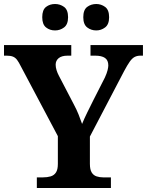

<svg xmlns="http://www.w3.org/2000/svg" viewBox="-20 -939 734 959"><path d="M164 0V-53H194Q216 -53 233 -58Q250 -63 259.5 -77.5Q269 -92 269 -120V-259L84 -608Q74 -628 65.5 -639.5Q57 -651 45 -656Q33 -661 13 -661H0V-714H336V-661H318Q288 -661 273 -648.5Q258 -636 258 -616Q258 -603 262.5 -588.5Q267 -574 274 -561L348 -419Q363 -391 372.5 -367Q382 -343 390 -320Q400 -345 415 -375.5Q430 -406 446 -438L504 -552Q514 -574 517.5 -589Q521 -604 521 -612Q521 -638 504.5 -649.5Q488 -661 455 -661H432V-714H694V-661H682Q665 -661 652.5 -654.5Q640 -648 628 -631Q616 -614 600 -584L429 -257V-121Q429 -92 438 -77.5Q447 -63 462.5 -58Q478 -53 496 -53H534V0ZM461 -787Q435 -787 415.5 -802Q396 -817 396 -853Q396 -890 415.5 -904.5Q435 -919 461 -919Q485 -919 505 -904.5Q525 -890 525 -853Q525 -817 505 -802Q485 -787 461 -787ZM255 -787Q229 -787 210 -802Q191 -817 191 -853Q191 -890 210 -904.5Q229 -919 255 -919Q280 -919 300 -904.5Q320 -890 320 -853Q320 -817 300 -802Q280 -787 255 -787Z"/></svg>

Font: Noto Serif Myanmar
Style: Regular
Weight: 400
Designer: Ben Mitchell and the Monotype Design Team
Foundry: Monotype Imaging Inc.
Version: Version 2.106